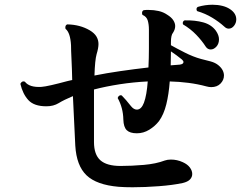

<svg xmlns="http://www.w3.org/2000/svg" viewBox="-20 -791 1040 811"><path d="M481 -2Q388 -10 345.5 -50.5Q303 -91 298 -176L288 -385Q250 -369 228 -355.5Q206 -342 176 -342Q124 -342 100 -368Q76 -394 66 -437Q73 -451 85 -446Q104 -421 155 -424Q169 -425 197.5 -431.5Q226 -438 263 -448Q268 -449 273.5 -450.5Q279 -452 285 -453Q284 -501 282 -540.5Q280 -580 280 -600Q277 -653 257 -669Q256 -671 256 -675Q256 -685 264 -688Q318 -687 359 -663Q379 -651 387.5 -636.5Q396 -622 396 -605Q396 -588 388 -562Q381 -537 379 -472Q429 -482 487.5 -490.5Q546 -499 607 -506Q609 -545 609 -586.5Q609 -628 609 -666Q609 -688 604 -704.5Q599 -721 582 -728Q580 -731 580 -736Q580 -745 587 -748Q592 -749 597.5 -749Q603 -749 608 -749Q630 -749 650 -744.5Q670 -740 686 -729Q704 -718 712 -705.5Q720 -693 720 -681Q720 -667 711 -653Q702 -643 702 -613V-600Q725 -587 760.5 -569Q796 -551 829 -542Q850 -537 870 -531.5Q890 -526 903 -515Q915 -505 920.5 -494Q926 -483 926 -472Q926 -453 911.5 -438Q897 -423 872 -423Q863 -423 852 -426Q815 -436 776 -441Q737 -446 697 -447Q693 -393 682.5 -350.5Q672 -308 652 -280Q635 -258 610.5 -243Q586 -228 558 -228Q529 -228 515.5 -241Q502 -254 501 -286Q500 -336 477 -377Q479 -384 484 -387Q489 -390 494 -388Q502 -380 512.5 -368Q523 -356 533 -343Q545 -328 558 -328Q577 -328 588 -357Q594 -373 598 -396Q602 -419 604 -447Q543 -444 485 -435Q427 -426 377 -413V-191Q377 -138 404 -114Q431 -90 489 -90Q536 -90 587.5 -94.5Q639 -99 676 -113Q687 -117 702 -117Q728 -117 752 -106Q772 -97 782 -83.5Q792 -70 792 -56Q792 -43 782.5 -33Q773 -23 752 -18Q710 -9 651 -4.5Q592 0 540 0Q524 0 509 -0.5Q494 -1 481 -2ZM849 -594Q833 -619 809 -644Q785 -669 753 -688Q752 -690 752 -693Q752 -702 760 -705Q804 -706 838.5 -696.5Q873 -687 892 -661Q905 -642 905 -625Q905 -606 894 -594Q883 -582 870 -582Q857 -582 849 -594ZM927 -679Q905 -699 876 -716.5Q847 -734 813 -744Q810 -747 810 -752Q810 -759 816 -762Q846 -771 878 -771Q900 -771 920 -766Q940 -761 955 -750Q978 -733 978 -709Q978 -694 968.5 -682Q959 -670 946 -670Q936 -670 927 -679ZM701 -515 739 -518Q755 -520 755 -529Q755 -534 748 -540Q738 -548 725.5 -557.5Q713 -567 702 -574Q702 -559 701.5 -544Q701 -529 701 -515Z"/></svg>

Font: Zen Antique
Style: Regular
Weight: 400
Designer: Yoshimichi Ohira
Foundry: Positype
Version: Version 1.001